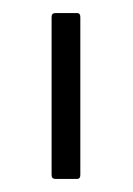

<svg xmlns="http://www.w3.org/2000/svg" viewBox="-20 -703 203 294"><path d="M65 -429Q59 -429 59 -435V-677Q59 -683 65 -683H98Q103 -683 103 -677V-435Q103 -429 98 -429Z"/></svg>

Font: Sofia Sans ExtraLight
Style: Regular
Weight: 250
Version: Version 4.100-B